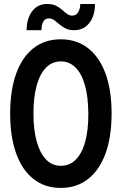

<svg xmlns="http://www.w3.org/2000/svg" viewBox="-20 -922 602 950"><path d="M280.8 7.8Q202.1 7.8 146 -36.1Q89.8 -80.1 60.1 -162.4Q30.3 -244.6 30.3 -360.4Q30.3 -475.6 60.1 -557.9Q89.8 -640.1 145.8 -683.8Q201.7 -727.5 280.8 -727.5Q359.4 -727.5 415.8 -683.6Q472.2 -639.6 502.2 -557.6Q532.2 -475.6 532.2 -360.4Q532.2 -245.1 502.2 -162.8Q472.2 -80.6 416 -36.4Q359.9 7.8 280.8 7.8ZM280.8 -101.6Q324.7 -101.6 355.2 -132.3Q385.7 -163.1 401.6 -220.9Q417.5 -278.8 417 -360.4Q416.5 -442.4 400.4 -500Q384.3 -557.6 353.8 -587.9Q323.2 -618.2 280.8 -618.2Q237.8 -618.2 207.5 -587.2Q177.2 -556.2 161.4 -498.3Q145.5 -440.4 145.5 -360.4Q145.5 -279.8 161.6 -221.9Q177.7 -164.1 207.8 -132.8Q237.8 -101.6 280.8 -101.6ZM111.8 -772.5Q111.8 -829.6 138.9 -866Q166 -902.3 213.4 -902.3Q239.7 -902.3 257.3 -893.6Q274.9 -884.8 287.6 -873.3Q300.3 -861.8 311.8 -853.3Q323.2 -844.7 337.4 -844.7Q356.9 -844.7 366.9 -861.8Q377 -878.9 377 -902.3H449.7Q450.7 -847.2 423.1 -809.8Q395.5 -772.5 346.2 -772.5Q321.3 -772.5 304 -781.5Q286.6 -790.5 273.4 -802Q260.3 -813.5 248.3 -822.3Q236.3 -831.1 221.7 -831.1Q203.1 -831.1 194.1 -814.9Q185.1 -798.8 185.1 -772.5Z"/></svg>

Font: Reddit Mono SemiBold
Style: Regular
Weight: 600
Monospace: yes
Designer: Stephen Hutchings
Foundry: Reddit
Version: Version 1.014